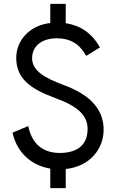

<svg xmlns="http://www.w3.org/2000/svg" viewBox="-20 -863 600 993"><path d="M240 -843V-744C134 -732 64 -655 64 -564C64 -458 134 -404 268 -355C381 -314 433 -267 433 -196C433 -116 383 -72 289 -72C198 -72 144 -123 126 -211L45 -177C65 -81 136 -8 240 9V110H320V11C446 -2 516 -94 516 -192C516 -291 455 -369 313 -422C210 -460 146 -497 146 -562C146 -628 201 -665 273 -665C342 -665 391 -637 426 -574L497 -618C454 -693 396 -731 320 -743V-843Z"/></svg>

Font: Kreadon Medium
Style: Regular
Weight: 500
Designer: kohakuno
Foundry: StudioGnu
Version: Version 1.000;Glyphs 3.1.2 (3151)